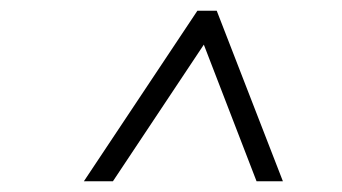

<svg xmlns="http://www.w3.org/2000/svg" viewBox="-20 -765 636 357"><path d="M136 -428H190L359 -682L457 -428H506L383 -745H347Z"/></svg>

Font: Mluvka ExtraLight
Style: Italic
Weight: 200
Italic angle: -8°
Designer: Modified by Jiří Krblich, Original typeface by Gumpita Rahayu
Foundry: Gumpita Rahayu & Jiří Krblich
Version: Version 2.000;Glyphs 3.1.1 (3134)